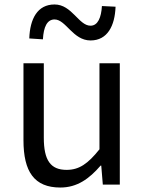

<svg xmlns="http://www.w3.org/2000/svg" viewBox="-20 -826 647 859"><path d="M385 -645C461 -645 494 -711 497 -796L436 -799C433 -748 418 -711 385 -711C332 -711 302 -806 224 -806C147 -806 114 -741 111 -654L172 -650C175 -706 191 -739 224 -739C275 -739 306 -645 385 -645ZM250 13C325 13 379 -26 430 -85H433L440 0H516V-543H425V-158C373 -93 334 -66 278 -66C206 -66 176 -109 176 -210V-543H85V-199C85 -58 133 13 250 13Z"/></svg>

Font: Spoqa Han Sans Neo
Style: Regular
Weight: 400
Designer: [Spoqa Han Sans Neo] Dong-huui Kim ___ Younghwa Kang ___ Yujin Lee ___ [Noto Sans] Ryoko NISHIZUKA ____ (kana & ideograp
Foundry: Spoqa (http://www.spoqa-han-sans.com)
Version: Version 1.100;hotconv 1.0.109;makeotfexe 2.5.65596